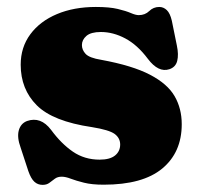

<svg xmlns="http://www.w3.org/2000/svg" viewBox="-20 -517 572 552"><path d="M270 -425Q241.5 -425 228.5 -413.8Q215.5 -402.5 215.5 -387.5Q215.5 -373.5 226.2 -362Q237 -350.5 271 -345Q361 -328.5 411.2 -302.2Q461.5 -276 482 -240.5Q502.5 -205 502.5 -160Q502.5 -79 446.5 -32.5Q390.5 14 278 14Q244 14 221.2 8.2Q198.5 2.5 183.5 -3.2Q168.5 -9 157.5 -9Q145.5 -9 137.8 -3.2Q130 2.5 122.2 8.5Q114.5 14.5 102.5 14.5Q88.5 14.5 78.8 5.5Q69 -3.5 61.5 -25L39.5 -92Q28.5 -122 34 -142Q39.5 -162 57.5 -169Q97 -183 127 -143.5Q156 -104 189.5 -81Q223 -58 266.5 -58Q296 -58 310.8 -70Q325.5 -82 325.5 -101.5Q325.5 -120 309.8 -131.8Q294 -143.5 244.5 -151.5Q132 -168 85.8 -214.2Q39.5 -260.5 39.5 -331Q39.5 -381 67.2 -418.5Q95 -456 143.8 -476.5Q192.5 -497 255.5 -497Q295 -497 318.8 -491.2Q342.5 -485.5 356.2 -479.5Q370 -473.5 379 -473.5Q397 -473.5 409 -485.2Q421 -497 438 -497Q450 -497 459.5 -488Q469 -479 474 -457.5L488.5 -386Q494 -360 489.5 -342Q485 -324 467 -318Q435.5 -307.5 405 -348Q375 -388 340.2 -406.5Q305.5 -425 270 -425Z"/></svg>

Font: Fraunces 9pt Soft Black
Style: Regular
Weight: 900
Version: Version 1.000;[b76b70a41]